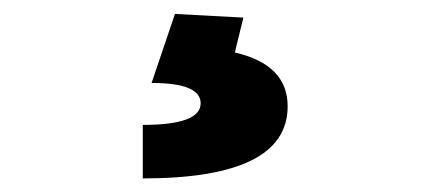

<svg xmlns="http://www.w3.org/2000/svg" viewBox="-20 -23 626 277"><path d="M186 234.4V157.2Q269.5 157.2 269.5 126Q269.5 96.7 198.7 96.7L232.4 -2.9L331.1 2.4L318.8 52.7Q395 70.3 395 130.4Q395 234.4 186 234.4Z"/></svg>

Font: Cascadia Code NF
Style: Bold
Weight: 700
Monospace: yes
Designer: Aaron Bell
Foundry: Saja Typeworks
Version: Version 2404.023; ttfautohint (v1.8.4)